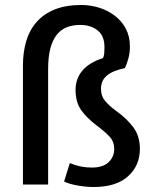

<svg xmlns="http://www.w3.org/2000/svg" viewBox="-20 -740 624 770"><path d="M72 0V-477Q72 -530 85 -574.5Q98 -619 126.5 -651.5Q155 -684 199.5 -702Q244 -720 306 -720Q343 -720 378 -709Q413 -698 440.5 -677Q468 -656 484.5 -625Q501 -594 501 -554Q501 -528 495 -506Q489 -484 481 -467Q430 -456 407.5 -436Q385 -416 385 -384Q385 -354 403 -333.5Q421 -313 446 -295Q487 -266 514 -230.5Q541 -195 541 -143Q541 -76 493.5 -33Q446 10 355 10Q326 10 291.5 4Q257 -2 237 -12L260 -86Q302 -68 348 -68Q393 -68 415.5 -89.5Q438 -111 438 -143Q438 -172 419.5 -192Q401 -212 366 -238Q328 -267 305.5 -298.5Q283 -330 283 -380Q283 -425 311 -457.5Q339 -490 393 -507Q397 -515 398 -525.5Q399 -536 399 -551Q399 -596 371.5 -618Q344 -640 302 -640Q272 -640 248.5 -631Q225 -622 208 -601Q191 -580 182 -546Q173 -512 173 -463V0Z"/></svg>

Font: Mukta Malar Medium
Style: Regular
Weight: 500
Designer: Aadarsh Rajan, Girish Dalvi, Yashodeep Gholap
Foundry: Ek Type
Version: Version 2.538;PS 1.000;hotconv 16.6.51;makeotf.lib2.5.65220;